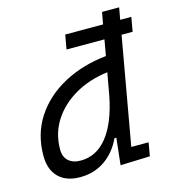

<svg xmlns="http://www.w3.org/2000/svg" viewBox="-110 -823 835 926"><g transform="rotate(-15 307.5 -360.5)"><path d="M484.4 -732.4H569.8L559.1 -672.9H614.7L602.1 -601.6H546.9L452.1 -66.9H538.6L526.9 0L379.4 4.9L394 -128.4H384.3Q355 -64 301.3 -26.9Q247.6 10.3 177.2 10.3Q107.9 10.3 69.8 -27.8Q31.7 -65.9 31.7 -135.3Q31.7 -242.7 85.4 -325.2Q139.2 -407.7 232.9 -458.5Q326.7 -509.3 447.3 -522L461.4 -601.6H272L284.7 -672.9H473.6ZM413.1 -330.6 433.6 -444.8Q340.8 -433.1 269.5 -391.6Q198.2 -350.1 157.7 -286.6Q117.2 -223.1 117.2 -144Q117.2 -106.9 139.2 -86.7Q161.1 -66.4 200.7 -66.4Q279.3 -66.4 333.5 -134.5Q387.7 -202.6 413.1 -330.6Z"/></g></svg>

Font: CaskaydiaCove NFP SemiLight
Style: Italic
Weight: 350
Italic angle: -10°
Designer: Aaron Bell
Foundry: Saja Typeworks
Version: Version 2111.001; VTT 6.35;Nerd Fonts 3.1.1